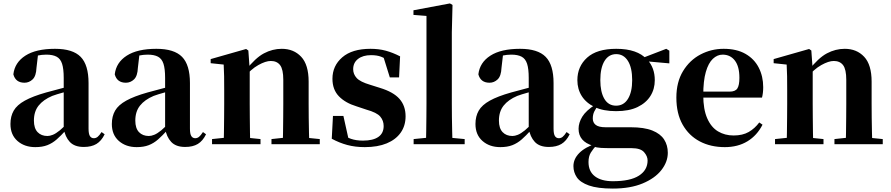

<svg xmlns="http://www.w3.org/2000/svg" viewBox="-20 -842 5202 1121"><path d="M186 17Q123 17 82 -19Q41 -55 41 -118Q41 -163 60 -196Q79 -229 125 -254.5Q171 -280 249 -302Q288 -313 338.5 -326Q389 -339 429 -349V-323Q389 -313 349 -302Q309 -291 285 -282Q233 -260 205.5 -225.5Q178 -191 178 -138Q178 -93 199.5 -70.5Q221 -48 257 -48Q271 -48 288.5 -55Q306 -62 329.5 -81Q353 -100 385 -136L402 -81H364Q336 -50 311 -28Q286 -6 256.5 5.5Q227 17 186 17ZM469 16Q415 16 387.5 -13.5Q360 -43 352 -92V-95V-387Q352 -440 342.5 -469.5Q333 -499 310.5 -511Q288 -523 250 -523Q225 -523 198.5 -517.5Q172 -512 135 -498L202 -523L193 -446Q191 -398 170.5 -378.5Q150 -359 123 -359Q71 -359 58 -408Q66 -477 128 -517Q190 -557 301 -557Q405 -557 451 -510Q497 -463 497 -357V-91Q497 -60 505 -47.5Q513 -35 528 -35Q540 -35 550 -43Q560 -51 573 -71L591 -58Q572 -19 543 -1.5Q514 16 469 16Z M778 17Q715 17 674 -19Q633 -55 633 -118Q633 -163 652 -196Q671 -229 717 -254.5Q763 -280 841 -302Q880 -313 930.5 -326Q981 -339 1021 -349V-323Q981 -313 941 -302Q901 -291 877 -282Q825 -260 797.5 -225.5Q770 -191 770 -138Q770 -93 791.5 -70.5Q813 -48 849 -48Q863 -48 880.5 -55Q898 -62 921.5 -81Q945 -100 977 -136L994 -81H956Q928 -50 903 -28Q878 -6 848.5 5.5Q819 17 778 17ZM1061 16Q1007 16 979.5 -13.5Q952 -43 944 -92V-95V-387Q944 -440 934.5 -469.5Q925 -499 902.5 -511Q880 -523 842 -523Q817 -523 790.5 -517.5Q764 -512 727 -498L794 -523L785 -446Q783 -398 762.5 -378.5Q742 -359 715 -359Q663 -359 650 -408Q658 -477 720 -517Q782 -557 893 -557Q997 -557 1043 -510Q1089 -463 1089 -357V-91Q1089 -60 1097 -47.5Q1105 -35 1120 -35Q1132 -35 1142 -43Q1152 -51 1165 -71L1183 -58Q1164 -19 1135 -1.5Q1106 16 1061 16Z M1218 0V-30L1323 -41H1394L1501 -30V0ZM1286 0Q1287 -26 1287.5 -68Q1288 -110 1288.5 -156Q1289 -202 1289 -236V-316Q1289 -365 1288.5 -397Q1288 -429 1286 -465L1210 -473V-497L1417 -556L1430 -547L1438 -435V-432V-236Q1438 -202 1438.5 -156Q1439 -110 1439.5 -68Q1440 -26 1441 0ZM1565 0V-30L1668 -41H1738L1847 -30V0ZM1631 0Q1632 -26 1632.5 -67.5Q1633 -109 1633.5 -155Q1634 -201 1634 -236V-376Q1634 -437 1615.5 -461.5Q1597 -486 1561 -486Q1531 -486 1488 -462Q1445 -438 1402 -386L1398 -431H1414Q1471 -504 1521 -530.5Q1571 -557 1625 -557Q1695 -557 1738.5 -510.5Q1782 -464 1782 -365V-236Q1782 -201 1782.5 -155Q1783 -109 1784 -67.5Q1785 -26 1786 0Z M2110 17Q2054 17 2007.5 4.5Q1961 -8 1917 -32L1924 -165H1985L2017 -21L1966 -28V-64Q1999 -42 2029 -31.5Q2059 -21 2099 -21Q2158 -21 2189 -42.5Q2220 -64 2220 -106Q2220 -138 2200 -161.5Q2180 -185 2119 -202L2062 -221Q1996 -241 1958.5 -280Q1921 -319 1921 -382Q1921 -458 1978.5 -507.5Q2036 -557 2143 -557Q2192 -557 2232.5 -546Q2273 -535 2316 -513L2310 -390H2256L2213 -528L2258 -512V-482Q2228 -502 2204.5 -511Q2181 -520 2146 -520Q2099 -520 2070.5 -498Q2042 -476 2042 -438Q2042 -409 2062.5 -386.5Q2083 -364 2141 -347L2198 -329Q2277 -305 2312.5 -264.5Q2348 -224 2348 -163Q2348 -108 2319.5 -67.5Q2291 -27 2238 -5Q2185 17 2110 17Z M2395 0V-30L2506 -41H2577L2693 -30V0ZM2467 0Q2468 -36 2468.5 -76.5Q2469 -117 2469.5 -158Q2470 -199 2470 -236V-749L2394 -755V-782L2607 -822L2622 -813L2618 -653V-236Q2618 -199 2618.5 -158Q2619 -117 2620 -76.5Q2621 -36 2622 0Z M2901 17Q2838 17 2797 -19Q2756 -55 2756 -118Q2756 -163 2775 -196Q2794 -229 2840 -254.5Q2886 -280 2964 -302Q3003 -313 3053.5 -326Q3104 -339 3144 -349V-323Q3104 -313 3064 -302Q3024 -291 3000 -282Q2948 -260 2920.5 -225.5Q2893 -191 2893 -138Q2893 -93 2914.5 -70.5Q2936 -48 2972 -48Q2986 -48 3003.5 -55Q3021 -62 3044.5 -81Q3068 -100 3100 -136L3117 -81H3079Q3051 -50 3026 -28Q3001 -6 2971.5 5.5Q2942 17 2901 17ZM3184 16Q3130 16 3102.5 -13.5Q3075 -43 3067 -92V-95V-387Q3067 -440 3057.5 -469.5Q3048 -499 3025.5 -511Q3003 -523 2965 -523Q2940 -523 2913.5 -517.5Q2887 -512 2850 -498L2917 -523L2908 -446Q2906 -398 2885.5 -378.5Q2865 -359 2838 -359Q2786 -359 2773 -408Q2781 -477 2843 -517Q2905 -557 3016 -557Q3120 -557 3166 -510Q3212 -463 3212 -357V-91Q3212 -60 3220 -47.5Q3228 -35 3243 -35Q3255 -35 3265 -43Q3275 -51 3288 -71L3306 -58Q3287 -19 3258 -1.5Q3229 16 3184 16Z M3558 259Q3469 259 3418.5 241Q3368 223 3348 193.5Q3328 164 3328 128Q3328 86 3362 51.5Q3396 17 3465 -6L3468 0Q3443 27 3429.5 49Q3416 71 3416 104Q3416 159 3453.5 187.5Q3491 216 3558 216Q3660 216 3710.5 183.5Q3761 151 3761 95Q3761 70 3740.5 46.5Q3720 23 3668 23H3555Q3513 23 3488.5 21.5Q3464 20 3442 13V9Q3358 -16 3358 -90Q3358 -125 3379.5 -160.5Q3401 -196 3457 -232V-241L3476 -232Q3458 -208 3449.5 -190.5Q3441 -173 3441 -150Q3441 -126 3458.5 -112.5Q3476 -99 3516 -99H3662Q3741 -99 3788.5 -80Q3836 -61 3857.5 -27.5Q3879 6 3879 50Q3879 103 3841.5 151Q3804 199 3732 229Q3660 259 3558 259ZM3577 -193Q3502 -193 3452 -217Q3402 -241 3376.5 -281.5Q3351 -322 3351 -374Q3351 -454 3408 -505.5Q3465 -557 3578 -557Q3640 -557 3684.5 -541.5Q3729 -526 3755 -497L3760 -493Q3803 -446 3803 -374Q3803 -322 3777.5 -281.5Q3752 -241 3702.5 -217Q3653 -193 3577 -193ZM3577 -225Q3622 -225 3646.5 -265Q3671 -305 3671 -374Q3671 -447 3646 -486.5Q3621 -526 3578 -526Q3534 -526 3509.5 -486Q3485 -446 3485 -374Q3485 -305 3508.5 -265Q3532 -225 3577 -225ZM3721 -487V-502H3727L3870 -557L3888 -546V-472Z M4212 17Q4129 17 4065.5 -16.5Q4002 -50 3965.5 -114.5Q3929 -179 3929 -272Q3929 -363 3968 -427Q4007 -491 4070 -524Q4133 -557 4205 -557Q4281 -557 4332.5 -527.5Q4384 -498 4410 -447Q4436 -396 4436 -333Q4436 -299 4429 -272H3993V-307H4239Q4273 -307 4285 -325.5Q4297 -344 4297 -388Q4297 -454 4270.5 -488.5Q4244 -523 4199 -523Q4168 -523 4142 -498.5Q4116 -474 4101 -422Q4086 -370 4086 -286Q4086 -204 4109 -151.5Q4132 -99 4172 -75Q4212 -51 4263 -51Q4316 -51 4351.5 -71.5Q4387 -92 4413 -127L4432 -114Q4400 -51 4344 -17Q4288 17 4212 17Z M4505 0V-30L4610 -41H4681L4788 -30V0ZM4573 0Q4574 -26 4574.5 -68Q4575 -110 4575.5 -156Q4576 -202 4576 -236V-316Q4576 -365 4575.5 -397Q4575 -429 4573 -465L4497 -473V-497L4704 -556L4717 -547L4725 -435V-432V-236Q4725 -202 4725.5 -156Q4726 -110 4726.5 -68Q4727 -26 4728 0ZM4852 0V-30L4955 -41H5025L5134 -30V0ZM4918 0Q4919 -26 4919.5 -67.5Q4920 -109 4920.5 -155Q4921 -201 4921 -236V-376Q4921 -437 4902.5 -461.5Q4884 -486 4848 -486Q4818 -486 4775 -462Q4732 -438 4689 -386L4685 -431H4701Q4758 -504 4808 -530.5Q4858 -557 4912 -557Q4982 -557 5025.5 -510.5Q5069 -464 5069 -365V-236Q5069 -201 5069.5 -155Q5070 -109 5071 -67.5Q5072 -26 5073 0Z"/></svg>

Font: Noto Serif SC ExtraLight ExtraBold
Style: Regular
Weight: 800
Version: Version 2.002-H1;hotconv 1.1.0;makeotfexe 2.6.0